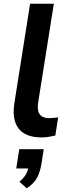

<svg xmlns="http://www.w3.org/2000/svg" viewBox="-20 -725 366 1027"><path d="M202 10Q117 10 80 -37Q43 -84 57 -174L141 -705H268L184 -176Q180 -148 185 -129.5Q190 -111 205 -102Q220 -93 244 -93Q256 -93 267.5 -94.5Q279 -96 291 -97L276 0Q259 4 240.5 7Q222 10 202 10ZM123 282 84 247Q109 226 119.5 206Q130 186 134 161L158 176H67L83 73H214L202 150Q195 193 178.5 225Q162 257 123 282Z"/></svg>

Font: Nunito Sans 11pt
Style: Bold Italic
Weight: 700
Italic angle: -9°
Version: Version 3.101;gftools[0.9.27]